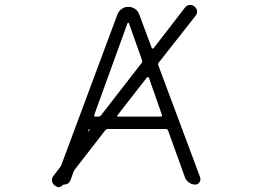

<svg xmlns="http://www.w3.org/2000/svg" viewBox="-20 -781 1040 789"><path d="M462.9 -307.6Q460.9 -305.7 461.9 -303.7Q462.9 -301.8 465.8 -301.8H641.6Q643.6 -301.8 645 -303.7Q646.5 -305.7 645.5 -308.6L591.8 -461.9Q590.8 -463.9 588.4 -464.4Q585.9 -464.8 584 -462.9ZM424.8 -251Q417 -251 412.1 -245.1L287.1 -84Q283.2 -79.1 281.2 -72.3L270.5 -43Q263.7 -22.5 242.2 -22.5Q239.3 -22.5 237.3 -20.5Q232.4 -13.7 224.6 -12.7Q222.7 -11.7 220.7 -11.7Q214.8 -11.7 209 -16.6L204.1 -19.5Q193.4 -28.3 193.4 -41Q193.4 -49.8 199.2 -57.6L224.6 -90.8Q229.5 -96.7 232.4 -103.5L462.9 -722.7Q468.8 -736.3 480.5 -744.6Q492.2 -752.9 507.3 -752.9Q522.5 -752.9 534.7 -744.6Q546.9 -736.3 551.8 -722.7L603.5 -584Q604.5 -582 606.9 -581.5Q609.4 -581.1 611.3 -583L740.2 -750Q747.1 -758.8 758.8 -760.7Q760.7 -760.7 762.7 -760.7Q771.5 -760.7 778.3 -754.9Q788.1 -748 789.6 -736.8Q791 -725.6 784.2 -716.8L632.8 -524.4Q627.9 -518.6 630.9 -511.7L802.7 -51.8Q803.7 -47.9 803.7 -43.9Q803.7 -37.1 799.8 -32.2Q793.9 -22.5 782.2 -22.5Q768.6 -22.5 756.8 -30.8Q745.1 -39.1 740.2 -51.8L670.9 -244.1Q668 -251 660.2 -251ZM348.6 -249Q349.6 -251 347.7 -251Q345.7 -251 344.7 -249L340.8 -240.2Q340.8 -239.3 341.3 -239.3Q341.8 -239.3 341.8 -239.3ZM509.8 -685.5Q508.8 -687.5 506.8 -687.5Q504.9 -687.5 503.9 -685.5L367.2 -308.6Q366.2 -305.7 367.7 -303.7Q369.1 -301.8 372.1 -301.8H383.8Q390.6 -301.8 395.5 -307.6L561.5 -521.5Q564.5 -525.4 564.5 -529.3Q564.5 -532.2 563.5 -534.2Z"/></svg>

Font: Rounded Mgen+ 1m light
Style: Regular
Weight: 200
Designer: [Source Han Sans]
Ryoko NISHIZUKA  (kana & ideographs); Paul D. Hunt (Latin, Greek & Cyrillic); Wenlong ZHANG  (bopomofo
Version: Version 1.059.20150602